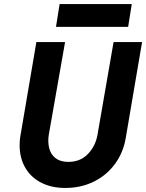

<svg xmlns="http://www.w3.org/2000/svg" viewBox="-20 -908 723 950"><path d="M257 -775 275 -888H632L614 -775ZM160 -700H302L221 -239Q216 -204 223.5 -174.5Q231 -145 253.5 -126.5Q276 -108 315 -107Q376 -106 414 -145Q452 -184 462 -239L542 -700H683L603 -230Q591 -154 549 -97Q507 -40 443.5 -9Q380 22 303 22Q228 22 174 -9.5Q120 -41 95 -98Q70 -155 80 -230Z"/></svg>

Font: Von Semi
Style: Italic
Weight: 600
Version: Version 4.000; ttfautohint (v1.8.4.7-5d5b)